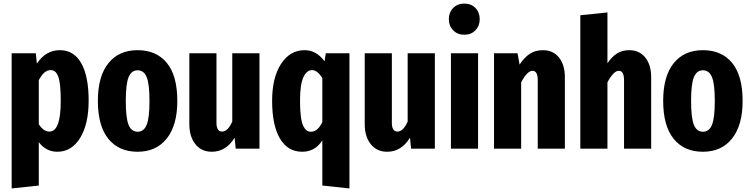

<svg xmlns="http://www.w3.org/2000/svg" viewBox="-20 -827 4177 1068"><path d="M313 -547.9Q391.1 -547.9 432.1 -475.3Q473.1 -402.8 473.1 -267.1Q473.1 -136.7 425.8 -59.8Q378.4 17.1 298.8 17.1Q236.3 17.1 195.8 -36.1V205.1L44.9 221.2V-530.8H179.2L185.1 -473.1Q234.4 -547.9 313 -547.9ZM254.9 -95.2Q317.9 -95.2 317.9 -265.1Q317.9 -316.9 314.2 -351.3Q310.5 -385.7 302.7 -404.1Q294.9 -422.4 285.2 -429.7Q275.4 -437 261.2 -437Q224.6 -437 195.8 -380.9V-136.2Q221.2 -95.2 254.9 -95.2Z M745.6 -547.9Q849.6 -547.9 908 -477.1Q966.3 -406.2 966.3 -265.1Q966.3 -130.4 907.7 -56.6Q849.1 17.1 745.6 17.1Q641.1 17.1 582.8 -54.7Q524.4 -126.5 524.4 -266.1Q524.4 -402.8 582.8 -475.3Q641.1 -547.9 745.6 -547.9ZM679.7 -266.1Q679.7 -170.4 695.3 -132.3Q710.9 -94.2 745.6 -94.2Q780.3 -94.2 795.9 -132.8Q811.5 -171.4 811.5 -265.1Q811.5 -359.9 795.9 -397.9Q780.3 -436 745.6 -436Q710.9 -436 695.3 -397.7Q679.7 -359.4 679.7 -266.1Z M1423.3 -530.8V0H1291L1285.2 -61Q1236.8 17.1 1158.2 17.1Q1100.1 17.1 1066.7 -25.1Q1033.2 -67.4 1033.2 -136.2V-530.8H1184.1V-142.1Q1184.1 -119.6 1192.1 -107.4Q1200.2 -95.2 1215.3 -95.2Q1247.6 -95.2 1272 -150.9V-530.8Z M1792 -530.8H1923.8V221.2L1772.9 205.1V-45.9Q1732.4 17.1 1660.6 17.1Q1580.6 17.1 1537.1 -56.6Q1493.7 -130.4 1493.7 -266.1Q1493.7 -396 1543.5 -471.9Q1593.3 -547.9 1674.8 -547.9Q1739.7 -547.9 1785.6 -485.8ZM1710 -94.2Q1747.1 -94.2 1772.9 -147.9V-393.1Q1745.1 -437 1715.8 -437Q1686 -437 1667.5 -397.2Q1648.9 -357.4 1648.9 -266.1Q1648.9 -213.9 1653.6 -178.7Q1658.2 -143.6 1667.2 -125.7Q1676.3 -107.9 1686.3 -101.1Q1696.3 -94.2 1710 -94.2Z M2398.9 -530.8V0H2266.6L2260.7 -61Q2212.4 17.1 2133.8 17.1Q2075.7 17.1 2042.2 -25.1Q2008.8 -67.4 2008.8 -136.2V-530.8H2159.7V-142.1Q2159.7 -119.6 2167.7 -107.4Q2175.8 -95.2 2190.9 -95.2Q2223.1 -95.2 2247.6 -150.9V-530.8Z M2562.5 -807.1Q2601.1 -807.1 2624.8 -782.5Q2648.4 -757.8 2648.4 -720.2Q2648.4 -683.1 2624.5 -658.4Q2600.6 -633.8 2562.5 -633.8Q2524.9 -633.8 2500.7 -658.4Q2476.6 -683.1 2476.6 -720.2Q2476.6 -757.8 2500.7 -782.5Q2524.9 -807.1 2562.5 -807.1ZM2639.2 -530.8V0H2488.3V-530.8Z M3000 -547.9Q3056.6 -547.9 3089.4 -507.1Q3122.1 -466.3 3122.1 -397V0H2971.2V-380.9Q2971.2 -433.1 2941.9 -433.1Q2913.1 -433.1 2878.9 -369.1V0H2728V-530.8H2858.9L2870.1 -467.8Q2897 -508.3 2927.7 -528.1Q2958.5 -547.9 3000 -547.9Z M3480 -547.9Q3536.6 -547.9 3569.3 -507.1Q3602.1 -466.3 3602.1 -397V0H3451.2V-380.9Q3451.2 -433.1 3421.9 -433.1Q3393.1 -433.1 3358.9 -369.1V0H3208V-742.2L3358.9 -757.8V-475.1Q3384.3 -512.7 3413.1 -530.3Q3441.9 -547.9 3480 -547.9Z M3890.1 -547.9Q3994.1 -547.9 4052.5 -477.1Q4110.8 -406.2 4110.8 -265.1Q4110.8 -130.4 4052.2 -56.6Q3993.7 17.1 3890.1 17.1Q3785.6 17.1 3727.3 -54.7Q3668.9 -126.5 3668.9 -266.1Q3668.9 -402.8 3727.3 -475.3Q3785.6 -547.9 3890.1 -547.9ZM3824.2 -266.1Q3824.2 -170.4 3839.8 -132.3Q3855.5 -94.2 3890.1 -94.2Q3924.8 -94.2 3940.4 -132.8Q3956.1 -171.4 3956.1 -265.1Q3956.1 -359.9 3940.4 -397.9Q3924.8 -436 3890.1 -436Q3855.5 -436 3839.8 -397.7Q3824.2 -359.4 3824.2 -266.1Z"/></svg>

Font: Fira Sans Compressed
Style: Bold
Weight: 700
Width: 1
Designer: Carrois Corporate & Edenspiekermann AG
Foundry: Carrois Corporate GbR & Edenspiekermann AG
Version: Version 4.203;PS 004.203;hotconv 1.0.88;makeotf.lib2.5.64775